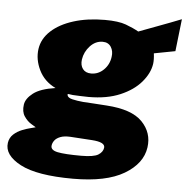

<svg xmlns="http://www.w3.org/2000/svg" viewBox="-89 -608 808 830"><g transform="rotate(5 315.0 -193.0)"><path d="M258 171Q101.5 171 29 132.8Q-43.5 94.5 -36 41Q-32.5 18 -16.5 3.5Q-0.5 -11 19.8 -19Q40 -27 56.8 -31Q73.5 -35 78 -36.5Q73 -39.5 56.8 -49.5Q40.5 -59.5 27.2 -79.2Q14 -99 18.5 -130Q22.5 -156.5 53 -180Q83.5 -203.5 148.5 -213Q99 -237 76.5 -283.2Q54 -329.5 60.5 -375Q67 -420 103.8 -453.8Q140.5 -487.5 200.2 -506.2Q260 -525 336 -525Q395 -525 427.5 -513Q460 -501 483.5 -487.5Q500.5 -494 522.8 -502.2Q545 -510.5 569.8 -519.8Q594.5 -529 619.5 -538.5Q644.5 -548 667 -557L651 -417L559 -399.5Q562.5 -373 560 -354Q554 -313 521.2 -274.5Q488.5 -236 431.2 -211.5Q374 -187 294 -187Q278.5 -187 256.8 -188Q235 -189 225.5 -189.5Q214.5 -190.5 208.2 -191.8Q202 -193 203 -187.5Q205.5 -175.5 225.8 -170.8Q246 -166 273 -163.5Q290 -162 318 -160.8Q346 -159.5 375 -157Q485 -150 530.5 -103Q576 -56 567 8Q557 79 479.2 125Q401.5 171 258 171ZM284.5 69Q339 69 358.5 56.8Q378 44.5 380.5 26Q382 13.5 368.2 6.5Q354.5 -0.5 325 -2.5L231.5 -8.5Q204.5 -10 187.8 -3.5Q171 3 163 13.5Q155 24 153.5 35.5Q150.5 56 182 62.5Q213.5 69 284.5 69ZM296.5 -289Q327.5 -289 350.8 -311.8Q374 -334.5 378.5 -368Q382.5 -393 370.8 -411.5Q359 -430 334.5 -430Q303.5 -430 280 -404.8Q256.5 -379.5 251.5 -346Q248 -321 260 -305Q272 -289 296.5 -289Z"/></g></svg>

Font: Public Sans Thin Black
Style: Italic
Weight: 900
Italic angle: -8°
Version: Version 2.001